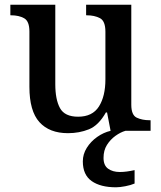

<svg xmlns="http://www.w3.org/2000/svg" viewBox="-20 -556 684 816"><path d="M269 10Q190 10 147.5 -37Q105 -84 105 -187V-422Q105 -466 82.5 -478.5Q60 -491 27 -491H24V-536H215V-198Q215 -133 235 -96.5Q255 -60 312 -60Q373 -60 400.5 -103.5Q428 -147 428 -219V-421Q428 -467 404.5 -479Q381 -491 349 -491H346V-536H538V-111Q538 -67 561 -56Q584 -45 616 -45H620V0H450L435 -78H430Q399 -23 358 -6.5Q317 10 269 10ZM473 240Q407 240 369.5 213.5Q332 187 332 130Q332 99 349 72Q366 45 393 26Q420 7 450 0H513Q492 6 470.5 21.5Q449 37 434.5 60Q420 83 420 115Q420 147 439.5 161Q459 175 489 175Q503 175 518.5 173Q534 171 552 167V224Q536 231 512.5 235.5Q489 240 473 240Z"/></svg>

Font: Noto Serif Bengali Medium
Style: Regular
Weight: 500
Designer: Juan Bruce, Universal Thirst, Indian Type Foundry and the Monotype Design Team.
Foundry: Monotype Imaging Inc.
Version: Version 2.003; ttfautohint (v1.8.4.7-5d5b)